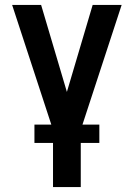

<svg xmlns="http://www.w3.org/2000/svg" viewBox="-20 -540 540 775"><path d="M194 215V-16L29 -520H146L250 -169L354 -520H471L306 -16V215ZM119 37V-37H381V37Z"/></svg>

Font: Moesevka
Style: Bold
Weight: 700
Monospace: yes
Designer: Belleve Invis
Foundry: Belleve Invis
Version: Version 32.5.0; ttfautohint (v1.8.4)